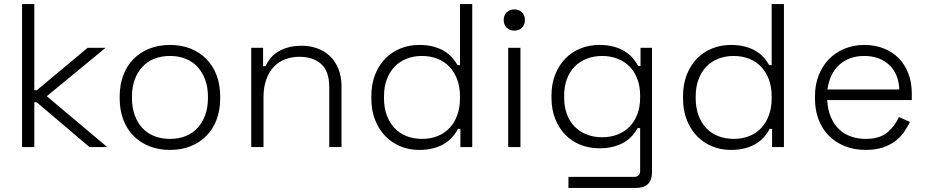

<svg xmlns="http://www.w3.org/2000/svg" viewBox="-20 -720 4544 940"><path d="M88 0V-700H148V-278H160L409 -486H497L209 -249L505 0H418L160 -219H148V0Z M812 14Q757 14 711.5 -4Q666 -22 633.5 -55Q601 -88 583.5 -134.5Q566 -181 566 -237V-249Q566 -305 583.5 -351.5Q601 -398 633.5 -431Q666 -464 711.5 -482Q757 -500 812 -500Q868 -500 913 -482Q958 -464 990.5 -431Q1023 -398 1040.5 -351.5Q1058 -305 1058 -249V-237Q1058 -181 1040.5 -134.5Q1023 -88 990.5 -55Q958 -22 913 -4Q868 14 812 14ZM812 -40Q855 -40 889.5 -54Q924 -68 948 -94.5Q972 -121 985 -157.5Q998 -194 998 -239V-247Q998 -292 985 -328.5Q972 -365 948 -391.5Q924 -418 889.5 -432Q855 -446 812 -446Q769 -446 734.5 -432Q700 -418 676 -391.5Q652 -365 639 -328.5Q626 -292 626 -247V-239Q626 -194 639 -157.5Q652 -121 676 -94.5Q700 -68 734.5 -54Q769 -40 812 -40Z M1210 0V-486H1268V-396H1280Q1289 -416 1303.5 -434Q1318 -452 1339 -465.5Q1360 -479 1389.5 -487.5Q1419 -496 1458 -496Q1497 -496 1532.5 -483.5Q1568 -471 1594.5 -446Q1621 -421 1636.5 -383.5Q1652 -346 1652 -296V0H1592V-292Q1592 -372 1552 -407Q1512 -442 1445 -442Q1408 -442 1375.5 -429.5Q1343 -417 1320 -392.5Q1297 -368 1283.5 -330.5Q1270 -293 1270 -243V0Z M2046 -40Q2087 -40 2121.5 -53.5Q2156 -67 2180.5 -93Q2205 -119 2218.5 -156Q2232 -193 2232 -239V-247Q2232 -294 2218.5 -330.5Q2205 -367 2180.5 -393Q2156 -419 2121.5 -432.5Q2087 -446 2046 -446Q2005 -446 1970.5 -432.5Q1936 -419 1911.5 -393Q1887 -367 1873.5 -330.5Q1860 -294 1860 -247V-239Q1860 -193 1873.5 -156Q1887 -119 1911.5 -93Q1936 -67 1970.5 -53.5Q2005 -40 2046 -40ZM2032 14Q1983 14 1940.5 -3.5Q1898 -21 1866.5 -53.5Q1835 -86 1816.5 -132.5Q1798 -179 1798 -237V-249Q1798 -307 1816 -353.5Q1834 -400 1865.5 -432.5Q1897 -465 1940 -482.5Q1983 -500 2032 -500Q2072 -500 2103 -491.5Q2134 -483 2156.5 -469Q2179 -455 2194.5 -437Q2210 -419 2220 -401H2232V-700H2292V0H2234V-89H2222Q2212 -69 2196 -50.5Q2180 -32 2157 -17.5Q2134 -3 2103 5.5Q2072 14 2032 14Z M2468 0V-486H2528V0ZM2498 -570Q2475 -570 2460.5 -584.5Q2446 -599 2446 -622Q2446 -645 2460.5 -659.5Q2475 -674 2498 -674Q2521 -674 2535.5 -659.5Q2550 -645 2550 -622Q2550 -599 2535.5 -584.5Q2521 -570 2498 -570Z M2928 -48Q2969 -48 3003.5 -61.5Q3038 -75 3062.5 -100Q3087 -125 3100.5 -161Q3114 -197 3114 -243V-251Q3114 -297 3100.5 -333Q3087 -369 3062.5 -394Q3038 -419 3003.5 -432.5Q2969 -446 2928 -446Q2887 -446 2852.5 -432.5Q2818 -419 2793.5 -394Q2769 -369 2755.5 -333Q2742 -297 2742 -251V-243Q2742 -197 2755.5 -161Q2769 -125 2793.5 -100Q2818 -75 2852.5 -61.5Q2887 -48 2928 -48ZM2680 -253Q2680 -310 2698.5 -356Q2717 -402 2748.5 -434Q2780 -466 2822.5 -483Q2865 -500 2914 -500Q2954 -500 2985 -491.5Q3016 -483 3039 -468.5Q3062 -454 3078 -435.5Q3094 -417 3104 -397H3116V-486H3172V124Q3172 160 3153 180Q3134 200 3095 200H2763V146H3083Q3114 146 3114 116V-93H3102Q3092 -75 3076.5 -57Q3061 -39 3038.5 -25Q3016 -11 2985 -2.5Q2954 6 2914 6Q2865 6 2822 -11Q2779 -28 2747.5 -60.5Q2716 -93 2698 -138.5Q2680 -184 2680 -241Z M3572 -40Q3613 -40 3647.5 -53.5Q3682 -67 3706.5 -93Q3731 -119 3744.5 -156Q3758 -193 3758 -239V-247Q3758 -294 3744.5 -330.5Q3731 -367 3706.5 -393Q3682 -419 3647.5 -432.5Q3613 -446 3572 -446Q3531 -446 3496.5 -432.5Q3462 -419 3437.5 -393Q3413 -367 3399.5 -330.5Q3386 -294 3386 -247V-239Q3386 -193 3399.5 -156Q3413 -119 3437.5 -93Q3462 -67 3496.5 -53.5Q3531 -40 3572 -40ZM3558 14Q3509 14 3466.5 -3.5Q3424 -21 3392.5 -53.5Q3361 -86 3342.5 -132.5Q3324 -179 3324 -237V-249Q3324 -307 3342 -353.5Q3360 -400 3391.5 -432.5Q3423 -465 3466 -482.5Q3509 -500 3558 -500Q3598 -500 3629 -491.5Q3660 -483 3682.5 -469Q3705 -455 3720.5 -437Q3736 -419 3746 -401H3758V-700H3818V0H3760V-89H3748Q3738 -69 3722 -50.5Q3706 -32 3683 -17.5Q3660 -3 3629 5.5Q3598 14 3558 14Z M4383 -282Q4379 -361 4332 -403.5Q4285 -446 4211 -446Q4138 -446 4090 -403.5Q4042 -361 4031 -282ZM4218 14Q4162 14 4116 -4.5Q4070 -23 4037.5 -56Q4005 -89 3987.5 -135Q3970 -181 3970 -237V-249Q3970 -305 3988 -351Q4006 -397 4038 -430Q4070 -463 4114.5 -481.5Q4159 -500 4211 -500Q4262 -500 4305 -483.5Q4348 -467 4378.5 -436.5Q4409 -406 4426.5 -362Q4444 -318 4444 -262V-230H4030Q4032 -185 4046.5 -149.5Q4061 -114 4085.5 -89.5Q4110 -65 4144 -52.5Q4178 -40 4218 -40Q4286 -40 4323.5 -71Q4361 -102 4381 -147L4435 -123Q4423 -98 4406 -73.5Q4389 -49 4363.5 -29.5Q4338 -10 4302 2Q4266 14 4218 14Z"/></svg>

Font: Space Grotesk Light
Style: Regular
Weight: 300
Designer: Florian Karsten
Foundry: Florian Karsten
Version: Version 2.000